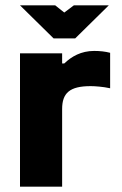

<svg xmlns="http://www.w3.org/2000/svg" viewBox="-20 -700 459 720"><path d="M333 -509C284 -509 248 -488 221 -462H213V-500H55V0H213V-291C213 -351 241 -377 320 -377C335 -377 366 -375 393 -369V-502C374 -507 354 -509 333 -509ZM55 -680 181 -556H262L388 -680H257L221 -653L187 -680Z"/></svg>

Font: LT Wave Alt Black
Style: Regular
Weight: 900
Designer: Daniel Lyons
Version: Version 2.5 (Glyphs App)